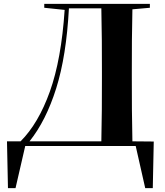

<svg xmlns="http://www.w3.org/2000/svg" viewBox="-20 -760 848 989"><path d="M659 -358Q659 -276 659.5 -196Q660 -116 662 -32L772 -31L767 209H728L679 -8H110L60 209H21L16 -32H86Q178 -124 237 -289Q296 -454 313 -709L208 -720V-740H752V-720L662 -712Q660 -630 659.5 -551.5Q659 -473 659 -393V-358ZM335 -717Q322 -472 269.5 -305Q217 -138 132 -32H502Q504 -114 504.5 -194Q505 -274 505 -359V-393Q505 -474 504.5 -553Q504 -632 502 -717H335Z"/></svg>

Font: XinYuGongZhangJiaSongA
Style: Regular
Weight: 900
Designer: XinYuGong
Foundry: Adobe Systems Incorporated
Version: Version 1.00